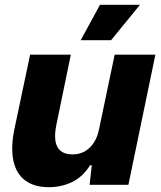

<svg xmlns="http://www.w3.org/2000/svg" viewBox="-20 -767 668 797"><path d="M183 10Q122 10 84.5 -18Q47 -46 35.5 -100.5Q24 -155 40 -232L105 -540H274L214 -249Q206 -210 210 -182.5Q214 -155 232 -140.5Q250 -126 281 -126Q310 -126 332.5 -139Q355 -152 370 -175.5Q385 -199 391 -230L456 -540H625L513 0H352L361 -81H354Q323 -32 278.5 -11Q234 10 183 10ZM315 -600 395 -747H561L441 -600Z"/></svg>

Font: Mona Sans ExtraLight ExtraBold
Style: Italic
Weight: 800
Italic angle: -11.6951°
Version: Version 2.000